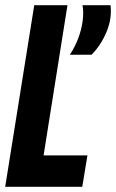

<svg xmlns="http://www.w3.org/2000/svg" viewBox="-30 -720 447 740"><path d="M-10 0 102 -700H230L138 -121H307L287 0ZM239 -509Q258 -537 271 -571Q284 -605 288.5 -639Q293 -673 288 -700H396Q402 -649 381 -598Q360 -547 323 -509Z"/></svg>

Font: Georama Condensed
Style: Bold Italic
Weight: 700
Width: 3
Italic angle: -9°
Designer: Jean-Baptiste Levee
Foundry: Production Type
Version: Version 1.000